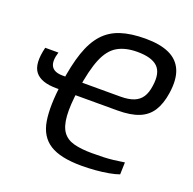

<svg xmlns="http://www.w3.org/2000/svg" viewBox="-126 -831 976 971"><g transform="rotate(20 362.0 -345.5)"><path d="M158 -313Q75 -313 43.5 -353Q12 -393 35 -486H106Q90 -435 105 -409.5Q120 -384 166 -384H476Q520 -384 548 -395Q576 -406 591.5 -429.5Q607 -453 612 -491Q623 -563 590.5 -594.5Q558 -626 481 -626Q417 -626 374.5 -601.5Q332 -577 306.5 -516Q281 -455 265 -346Q252 -256 256 -200.5Q260 -145 281 -116Q302 -87 341.5 -76.5Q381 -66 439 -66Q476 -66 502.5 -67Q529 -68 554.5 -71Q580 -74 612 -79L610 -14Q588 -6 555 0Q522 6 484.5 9Q447 12 410 12Q297 12 239.5 -24.5Q182 -61 169 -140Q156 -219 174 -346Q188 -448 211.5 -516.5Q235 -585 272 -626Q309 -667 364 -685Q419 -703 497 -703Q576 -703 625.5 -680Q675 -657 695 -609.5Q715 -562 704 -487Q695 -426 670.5 -387.5Q646 -349 601.5 -331Q557 -313 487 -313Z"/></g></svg>

Font: Exo 2
Style: Italic
Weight: 400
Italic angle: -8°
Designer: Natanael Gama
Foundry: Natanael Gama
Version: Version 2.010